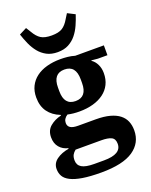

<svg xmlns="http://www.w3.org/2000/svg" viewBox="-180 -884 938 1191"><g transform="rotate(-20 289.5 -289.0)"><path d="M278 212Q204 212 155 204Q106 196 76.5 181Q47 166 35 145Q23 124 23 97Q23 59 55.5 35.5Q88 12 136 4V0Q101 -8 79.5 -33.5Q58 -59 58 -99Q58 -145 88.5 -170.5Q119 -196 162 -206V-210Q111 -230 83.5 -268Q56 -306 56 -363Q56 -405 72 -437Q88 -469 117 -491Q146 -513 187 -524.5Q228 -536 278 -536Q301 -536 325 -533.5Q349 -531 372 -524H561V-459H498L456 -463V-460Q477 -446 489.5 -420.5Q502 -395 502 -363Q502 -321 486 -289Q470 -257 440.5 -235Q411 -213 370 -201.5Q329 -190 279 -190Q258 -190 239 -192Q220 -194 202 -198Q174 -180 174 -152Q174 -131 190 -120.5Q206 -110 241 -110H357Q411 -110 449.5 -99.5Q488 -89 512 -70Q536 -51 547 -24.5Q558 2 558 35Q558 118 489 165Q420 212 278 212ZM279 -259Q354 -259 354 -351V-375Q354 -467 279 -467Q204 -467 204 -375V-351Q204 -259 279 -259ZM146 84Q146 116 171.5 131.5Q197 147 254 147H318Q433 147 433 79Q433 46 410.5 35Q388 24 345 24H175Q161 35 153.5 48.5Q146 62 146 84ZM279 -582Q237 -582 207 -598Q177 -614 156 -640Q135 -666 120.5 -698.5Q106 -731 95 -765L144 -790L164 -758Q184 -723 208.5 -707.5Q233 -692 279 -692Q325 -692 349.5 -707.5Q374 -723 394 -758L414 -790L463 -765Q452 -731 437.5 -698.5Q423 -666 402 -640Q381 -614 351 -598Q321 -582 279 -582Z"/></g></svg>

Font: IBM Plex Serif
Style: Bold
Weight: 700
Designer: Mike Abbink, Paul van der Laan, Pieter van Rosmalen
Foundry: Bold Monday
Version: Version 2.008